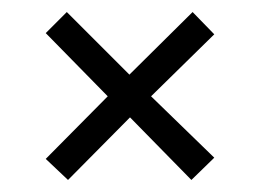

<svg xmlns="http://www.w3.org/2000/svg" viewBox="-20 -413 429 319"><path d="M93 -114 56 -149 159 -253 56 -358 91 -393 195 -289 300 -393 336 -356 231 -253 336 -151 298 -114 196 -218Z"/></svg>

Font: Saira UltraCondensed
Style: Regular
Weight: 400
Width: 1
Designer: Hector Gatti with collaboration of the Omnibus-Type team
Foundry: Omnibus-Type
Version: Version 1.101